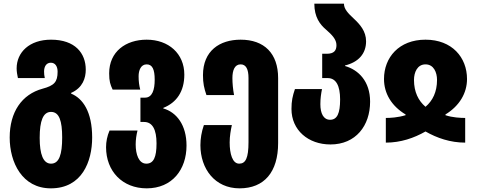

<svg xmlns="http://www.w3.org/2000/svg" viewBox="-20 -780 2612 1050"><path d="M258 250C428 250 484 104 484 -28C484 -169 433 -242 369 -268V-272C433 -300 449 -354 449 -399C449 -489 391 -563 259 -563C141 -563 71 -494 71 -406C71 -389 74 -371 78 -353H225C222 -365 221 -378 221 -389C221 -417 234 -437 258 -437C282 -437 295 -417 295 -388C295 -331 276 -312 213 -295C99 -264 33 -167 33 -28C33 108 101 250 258 250ZM259 115C216 115 197 63 197 -26C197 -120 216 -168 259 -168C304 -168 320 -119 320 -28C320 64 304 115 259 115Z M782 250C922 250 1000 147 1000 16C1000 -96 946 -166 873 -187V-190C946 -219 988 -280 988 -372C988 -487 902 -563 782 -563C668 -563 577 -498 577 -379C577 -335 583 -318 596 -290H747C741 -312 738 -335 738 -363C738 -395 750 -428 782 -428C813 -428 826 -401 826 -344C826 -289 813 -246 773 -246H748V-113H768C814 -113 836 -71 836 4C836 80 820 115 780 115C739 115 722 64 722 10C722 -16 726 -43 732 -66H579C566 -36 560 -5 560 25C560 157 650 250 782 250Z M1290 250C1425 250 1501 161 1501 2V-353C1501 -488 1425 -563 1296 -563C1181 -563 1090 -502 1090 -369C1090 -325 1096 -298 1109 -260H1260C1254 -292 1251 -325 1251 -353C1251 -395 1263 -428 1296 -428C1326 -428 1339 -401 1339 -353V-3C1339 85 1323 115 1288 115C1251 115 1236 61 1236 -1C1236 -35 1242 -69 1248 -96H1095C1082 -59 1076 -21 1076 14C1076 143 1155 250 1290 250Z M1787 10C1926 10 2004 -93 2004 -224C2004 -336 1940 -398 1867 -419V-422C1940 -440 1982 -486 1982 -554C1982 -610 1948 -647 1915 -678C1884 -707 1861 -730 1861 -760H1699C1699 -686 1730 -646 1763 -618C1795 -590 1820 -565 1820 -533C1820 -504 1807 -486 1767 -486H1742V-353H1772C1818 -353 1840 -311 1840 -236C1840 -160 1824 -125 1785 -125C1749 -125 1732 -160 1732 -210C1732 -243 1736 -268 1741 -293H1593C1580 -255 1574 -228 1574 -184C1574 -68 1666 10 1787 10Z M2090 0C2171 0 2244 -25 2307 -61C2370 -25 2443 0 2524 0V-135C2499 -135 2454 -137 2416 -150V-154C2493 -201 2534 -271 2534 -348C2534 -466 2452 -563 2307 -563C2162 -563 2080 -466 2080 -348C2080 -270 2120 -201 2198 -154V-150C2155 -137 2115 -135 2090 -135ZM2307 -196C2268 -229 2244 -277 2244 -343C2244 -384 2262 -428 2307 -428C2352 -428 2370 -384 2370 -343C2370 -277 2346 -229 2307 -196Z"/></svg>

Font: Noto Sans Georgian ExtraCondensed Black
Style: Regular
Weight: 900
Width: 2
Designer: Monotype Design Team, Akaki Razmadze
Foundry: Google LLC
Version: Version 2.005